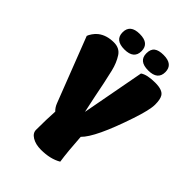

<svg xmlns="http://www.w3.org/2000/svg" viewBox="-245 -956 1061 1061"><g transform="rotate(45 285.5 -425.0)"><path d="M518 -486Q443 -262 385 -206Q392 -96 402 -29Q353 0 280 0Q238 0 210 -17Q182 -34 183 -61Q183 -140 187 -205Q170 -221 161 -245L14 -624Q17 -634 28 -650Q39 -666 52 -676Q89 -705 146 -705Q190 -705 212 -672Q236 -635 247.5 -586.5Q259 -538 265.5 -506Q272 -474 283 -419Q294 -364 304 -320L373 -689Q401 -709 465 -709Q522 -709 538 -683Q550 -664 550 -622.5Q550 -581 518 -486ZM214 -839Q288 -839 288 -778.5Q288 -718 214 -718Q140 -718 140 -778.5Q140 -839 214 -839ZM389 -850Q463 -850 463 -789.5Q463 -729 389 -729Q315 -729 315 -789Q315 -822 333.5 -836Q352 -850 389 -850Z"/></g></svg>

Font: Chela One
Style: Regular
Weight: 400
Designer: Miguel Hernandez
Foundry: LatinoType
Version: Version 1.001